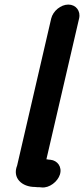

<svg xmlns="http://www.w3.org/2000/svg" viewBox="-20 -742 368 840"><path d="M204 -661 55 -18C33 37 76 76 133 76C139 77 145 77 152 77L163 78C196 81 232 53 242 22C253 -12 231 -40 201 -43L190 -44C188 -45 186 -45 183 -45L326 -661C334 -694 312 -722 279 -722C246 -722 212 -694 204 -661Z"/></svg>

Font: Electronic
Style: TiIt
Weight: 900
Version: Version 1.011